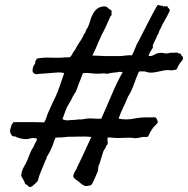

<svg xmlns="http://www.w3.org/2000/svg" viewBox="-20 -737 742 758"><path d="M623 -714.8 624 -710Q629.4 -713.9 633.3 -712.4Q637.2 -710.9 641.6 -711.9Q642.1 -707 646 -704.1Q649.9 -701.2 650.4 -695.3Q638.7 -669.9 629.9 -655.8Q620.6 -640.6 614.3 -625Q608.4 -616.2 606.9 -608.9Q605.5 -601.1 600.6 -597.7Q598.1 -588.9 595.2 -583.5Q593.3 -580.1 591.6 -576.7Q589.8 -573.2 587.9 -569.3Q586.9 -566.9 585.9 -564.7Q585 -562.5 584 -560.1Q582 -555.7 584 -549.8Q581.5 -545.4 579.1 -541.5Q576.7 -537.6 574.2 -533.7Q569.3 -526.9 566.4 -515.6Q579.1 -514.6 591.3 -522Q603.5 -529.3 619.1 -528.3Q622.1 -528.3 626 -527.3Q629.9 -526.4 632.8 -526.4Q636.7 -525.4 641.6 -526.4Q646.5 -527.3 651.4 -528.3Q658.2 -529.3 661.1 -528.8Q664.6 -528.3 670.9 -529.3Q681.2 -530.3 683.1 -527.3Q685.5 -524.4 690.4 -526.4Q694.3 -523.9 695.8 -519.5Q697.3 -514.6 702.1 -512.7Q703.1 -502 699.2 -498Q694.8 -493.7 689.5 -486.3Q685.5 -480.5 683.1 -475.6Q680.7 -470.7 678.7 -465.8Q675.3 -460.9 669.4 -460.9Q663.6 -460.9 658.2 -459Q639.2 -461.9 621.6 -457.8Q604 -453.6 586.9 -450.9Q569.8 -448.2 551.8 -455.1Q545.4 -454.6 540 -455.1Q533.7 -456.1 528.3 -454.1Q522.9 -442.4 518.1 -429.7Q513.2 -417 508.3 -403.3Q503.4 -389.6 497.8 -377.7Q492.2 -365.7 485.4 -355.5Q478 -336.4 466.3 -312.5Q460.9 -301.3 456.3 -290.3Q451.7 -279.3 448.2 -268.6Q479.5 -262.7 507.8 -268.6Q535.2 -274.4 567.4 -273.4Q570.8 -273.4 574.5 -273.4Q578.1 -273.4 581.5 -273.9Q588.9 -274.9 595.7 -272.5Q606 -255.9 601.8 -251Q597.7 -246.1 585 -233.4Q576.2 -221.7 570.3 -210Q569.3 -208 568.6 -206.1Q567.9 -204.1 566.9 -202.1Q565.4 -198.7 561.5 -196.3Q543.9 -197.3 533.7 -194.3Q522.9 -191.4 512.7 -191.4Q509.3 -191.4 504.4 -192.4Q499.5 -193.4 496.1 -193.4Q486.3 -193.4 477.1 -193.1Q467.8 -192.9 459.5 -192.4Q451.2 -191.9 441.9 -192.1Q432.6 -192.4 422.9 -193.4Q419.4 -193.4 413.6 -194.3Q408.7 -195.3 404.3 -193.4Q404.3 -187 404.5 -181.9Q404.8 -176.8 405.3 -172.9Q405.8 -165 400.4 -163.1Q398.4 -155.8 394.5 -150.4Q390.1 -144.5 387.7 -138.7L380.4 -115.2Q378.4 -109.4 376.7 -103.3Q375 -97.2 373 -90.8Q371.1 -86.9 369.6 -83.5Q368.2 -80.1 368.2 -76.2Q367.7 -63 363.3 -53.7Q361.3 -49.8 359.6 -45.9Q357.9 -42 356.4 -38.1Q354 -33.2 352.1 -28.6Q350.1 -23.9 348.1 -19.5Q344.7 -10.7 337.9 -4.9Q333.5 -4.9 328.1 -3.4Q323.7 -2 316.4 -2.9Q307.6 -5.4 300.3 -11.7Q296.9 -15.1 293.2 -18.1Q289.6 -21 286.1 -23.4Q267.1 -34.2 269.5 -44.9Q272 -54.2 277.3 -62.5Q283.2 -71.3 286.1 -80.1Q293.9 -95.7 301 -110.6Q308.1 -125.5 314.5 -139.6Q320.8 -153.8 327.4 -168Q334 -182.1 340.8 -196.3Q317.4 -198.7 295.4 -197.8Q284.7 -197.3 273.4 -197.3Q262.2 -197.3 251 -197.3Q247.6 -197.3 241.7 -196.3Q235.8 -195.3 232.4 -195.3Q227.5 -194.8 223.1 -194.6Q218.8 -194.3 214.8 -194.3Q210.9 -194.3 207 -194.1Q203.1 -193.8 199.2 -193.4Q194.8 -185.1 191.4 -173.3Q188 -161.6 183.6 -153.3Q181.6 -147.9 179.2 -143.1Q176.8 -138.2 174.3 -133.8L164.1 -116.2Q164.1 -108.4 160.2 -105.5Q156.2 -95.2 152.1 -85Q147.9 -74.7 143.6 -64.9Q134.8 -45.4 128.9 -22.5Q120.1 -12.2 119.1 -11.7Q117.7 -11.2 115.2 -8.8Q100.6 5.9 93.8 -0.5Q88.4 -5.9 79.1 -11.7Q76.2 -21.5 70.8 -29.8Q66.4 -37.1 63.5 -43Q65.9 -64 74.2 -78.1Q84 -94.2 89.8 -109.4Q94.7 -122.1 99.6 -134.3Q104.5 -146.5 112.3 -157.2Q118.2 -172.4 122.1 -177.2Q126 -182.1 126 -189.5Q112.8 -194.3 99.6 -190.4Q85.9 -186.5 73.2 -188.5Q65.4 -189 50.8 -193.4Q47.4 -195.3 43.9 -196.3Q41.5 -196.8 39.1 -199.2Q35.2 -196.8 32.7 -198.7Q30.3 -200.7 27.3 -201.2Q21.5 -209 20 -215.8Q18.6 -222.7 22.5 -233.4Q24.9 -243.7 26.4 -245.1Q28.3 -247.1 33.2 -254.9H97.7Q112.8 -254.9 127 -254.6Q141.1 -254.4 154.3 -253.9Q160.2 -262.7 163.1 -272.9Q166 -283.7 170.9 -293.9Q176.8 -307.6 185.1 -325.7Q193.4 -343.8 200.2 -357.4Q204.6 -367.2 209 -378.2Q213.4 -389.2 217.3 -401.4Q225.6 -425.8 233.4 -448.2Q220.2 -452.1 205.1 -450.7Q197.3 -450.2 189.2 -449.5Q181.2 -448.7 172.9 -448.2L153.3 -446.8Q148.4 -446.3 143.6 -446Q138.7 -445.8 133.8 -445.3Q121.6 -442.4 114.3 -447.3Q107.9 -453.1 108.4 -459Q108.9 -461.9 109.4 -465.3Q109.9 -468.8 110.4 -472.7Q111.8 -476.6 116.2 -482.4Q120.1 -487.8 119.1 -494.1L126 -505.9Q150.4 -510.7 182.6 -509.3Q213.9 -507.8 242.2 -510.7H251Q255.9 -510.7 257.8 -512.7Q260.7 -515.1 265.1 -523.4Q269.5 -532.2 272.5 -535.2Q277.3 -541 279.8 -546.4Q281.2 -549.8 285.2 -556.6Q289.1 -563 292.7 -568.6Q296.4 -574.2 299.8 -579.1Q305.7 -587.9 311.5 -601.6Q316.9 -607.4 318.8 -615.2Q320.8 -622.6 326.2 -627.9Q334 -645.5 336.4 -656.2Q338.9 -666.5 343.8 -675.8Q354 -698.2 370.1 -707Q398.9 -717.8 407.2 -704.1Q418.9 -698.2 420.9 -693.4Q420.4 -690.4 420.2 -687.5Q419.9 -684.6 420.4 -681.2Q420.9 -674.8 416 -672.9Q413.6 -667 411.1 -661.4Q408.7 -655.8 406.2 -650.4L396.5 -628.9Q378.9 -595.7 368.7 -570.8Q363.3 -557.1 357.2 -543.9Q351.1 -530.8 344.7 -517.6Q352.1 -517.6 359.4 -517.3Q366.7 -517.1 373.5 -516.6Q380.4 -516.1 387.9 -515.9Q395.5 -515.6 403.3 -515.6Q414.1 -516.1 424.8 -515.6Q435.5 -515.1 447.3 -515.6Q462.4 -515.6 474.1 -517.6Q481 -518.6 487.5 -518.8Q494.1 -519 501 -518.6Q508.3 -532.2 514.6 -549.3Q520 -564 529.3 -579.1L564.5 -647.9Q573.2 -665 582.5 -682.4Q591.8 -699.7 601.6 -716.8Q610.8 -716.8 614.3 -714.8Q618.2 -712.9 623 -714.8ZM464.8 -453.1 459 -452.1Q455.1 -454.1 452.1 -453.6Q449.2 -453.1 445.3 -452.1Q434.6 -451.2 422.9 -449.7Q411.1 -448.2 403.3 -445.3Q396 -447.3 389.2 -447.3Q385.7 -447.3 382.3 -447Q378.9 -446.8 375 -446.3Q356.4 -445.3 339.4 -447.8Q320.8 -450.2 307.6 -448.2Q298.3 -425.8 291.5 -407.2Q288.1 -397.9 285.2 -389.9Q282.2 -381.8 279.3 -375Q277.8 -372.6 276.1 -369.9Q274.4 -367.2 272.5 -364.3Q266.6 -355 262.2 -345.2Q258.3 -336.4 252 -327.1Q244.1 -315.4 237.8 -297.9Q231.4 -280.3 226.6 -266.6Q238.3 -260.7 250.5 -262.2Q263.2 -263.7 275.4 -263.7Q286.6 -265.6 293.9 -265.6H304.7Q308.1 -266.6 311.5 -267.1Q314.9 -267.6 318.4 -268.1L332 -269.5Q337.4 -269.5 343.3 -269.3Q349.1 -269 355.5 -268.6Q368.2 -267.6 379.9 -268.6Q389.6 -290.5 399.9 -314Q410.2 -337.4 420.9 -362.8Q441.4 -411.6 464.8 -453.1Z"/></svg>

Font: Fasthand
Style: Regular
Weight: 400
Designer: Danh Hong
Version: Version 8.002; ttfautohint (v1.8.3)